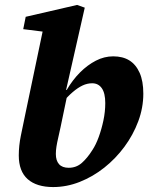

<svg xmlns="http://www.w3.org/2000/svg" viewBox="-20 -742 619 777"><path d="M195 15Q162 15 136 7Q110 -1 92 -17Q74 -33 65 -57Q56 -81 56 -113Q56 -152 64.5 -193.5Q73 -235 82 -278L157 -636L210 -607L74 -624L84 -674L292 -722L323 -711L247 -376L255 -371L225 -227Q220 -203 215.5 -184Q211 -165 208.5 -149Q206 -133 206 -119Q206 -92 219 -77.5Q232 -63 258 -63Q289 -63 311.5 -83Q334 -103 354 -135Q368 -156 379.5 -187.5Q391 -219 398.5 -254.5Q406 -290 406 -325Q406 -365 392 -385Q378 -405 353 -405Q333 -405 314 -396Q295 -387 274.5 -369.5Q254 -352 231 -325L224 -378H250Q274 -419 304 -449Q334 -479 368 -496.5Q402 -514 438 -514Q477 -514 503.5 -497.5Q530 -481 545 -447.5Q560 -414 560 -363Q560 -306 539.5 -251Q519 -196 483.5 -148Q448 -100 402 -63.5Q356 -27 303 -6Q250 15 195 15Z"/></svg>

Font: Source Serif 4
Style: Bold Italic
Weight: 700
Italic angle: -12°
Designer: Frank Grießhammer
Foundry: Adobe Systems Incorporated
Version: Version 4.004;hotconv 1.0.116;makeotfexe 2.5.65601